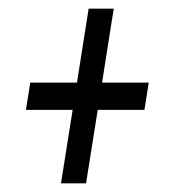

<svg xmlns="http://www.w3.org/2000/svg" viewBox="-20 -524 395 444"><path d="M121 -100 148 -270H40L50 -333H158L185 -504H243L216 -333H324L314 -270H206L179 -100Z"/></svg>

Font: Georama ExtraCondensed
Style: Italic
Weight: 400
Width: 2
Italic angle: -9°
Designer: Jean-Baptiste Levee
Foundry: Production Type
Version: Version 1.000